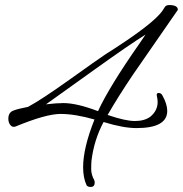

<svg xmlns="http://www.w3.org/2000/svg" viewBox="-20 -659 724 760"><path d="M406 -204Q476 -180 514 -180Q552 -180 575 -197Q604 -221 604 -255Q604 -266 601 -278.5Q598 -291 608 -291Q618 -291 623 -281Q642 -247 642 -220Q642 -152 520 -152Q468 -152 390 -176Q352 -105 342 -22Q341 -10 341 11Q341 32 353 54Q355 60 355 63Q355 81 339 81Q328 81 323 75Q309 45 309 3Q309 -73 354 -186Q277 -208 219.5 -208Q162 -208 41 -158Q29 -154 21 -164Q13 -174 13 -189Q13 -215 35 -222Q50 -228 91 -236Q145 -265 255.5 -344Q366 -423 396 -443Q588 -564 624 -618L633 -632Q638 -639 650 -639Q684 -639 684 -620Q684 -619 506 -363Q448 -277 406 -204ZM231 -251Q284 -251 368 -219Q412 -315 533 -488L556 -522Q493 -483 353.5 -383Q214 -283 162 -246Q203 -251 231 -251Z"/></svg>

Font: Alex Brush
Style: Regular
Weight: 400
Designer: Robert E. Leuschke
Foundry: Robert E. Leuschke
Version: Version 1.003